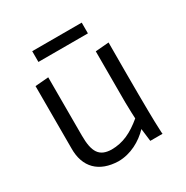

<svg xmlns="http://www.w3.org/2000/svg" viewBox="-169 -881 1005 1035"><g transform="rotate(-30 333.0 -363.5)"><path d="M90.8 -179.7C88.4 -58.6 158.7 6.8 275.9 9.8C352.5 9.8 421.9 -29.3 469.2 -79.1L479 0H555.2C555.2 0 546.9 -18.1 549.3 -571.8L465.8 -564.9V-247.6C465.8 -207 469.2 -145.5 469.2 -145.5C404.8 -91.8 347.2 -63.5 274.9 -63.5C200.2 -65.4 173.8 -106.4 173.8 -209V-571.8L90.8 -564.9ZM169.4 -669.9H477.5V-736.8H169.4Z"/></g></svg>

Font: Duru Sans
Style: Regular
Weight: 400
Designer: Onur Yazıcıgil
Foundry: Onur Yazıcıgil
Version: Version 1.002